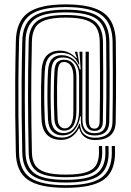

<svg xmlns="http://www.w3.org/2000/svg" viewBox="-20 -748 614 897"><path d="M287.2 129.5Q163.5 129.5 109.4 91.1Q55.2 52.8 54 -36Q52 -128 51.2 -207.6Q50.5 -287.2 51 -370.2Q51.5 -453.2 54 -555.5Q55.8 -647.5 110 -687.5Q164.2 -727.5 287.2 -727.5Q410 -727.5 464.5 -687.5Q519 -647.5 521 -555Q522 -475 522.1 -412.2Q522.2 -349.5 521.9 -293.6Q521.5 -237.8 520.5 -178.5Q518.5 -92.2 420.5 -94Q395 -94.2 375.6 -108.1Q356.2 -122 351.2 -148H347.8Q337.2 -125.2 316.1 -109.9Q295 -94.5 264.8 -94.5Q224.2 -94.5 200.6 -117.5Q177 -140.5 174.2 -187.8Q172.5 -218.8 171.9 -259.6Q171.2 -300.5 171.9 -342.1Q172.5 -383.8 174.2 -416.8Q177 -467.5 199.4 -489.5Q221.8 -511.5 259.8 -511.5Q303 -511.5 335.8 -477.2H339.5L330.8 -501.2V-506.2H341.2L351 -447.2H347.2Q324.2 -501 265.2 -501Q228 -501 209.9 -481.2Q191.8 -461.5 189.2 -415.8Q187.2 -379.8 186.8 -337.8Q186.2 -295.8 187 -256.5Q187.8 -217.2 189.2 -188.8Q191.8 -146.2 213 -125.6Q234.2 -105 269.8 -105Q299.8 -105 321 -124.2Q342.2 -143.5 350 -170H353.8Q354.8 -137.5 373.1 -121.2Q391.5 -105 420.5 -104.5Q503.8 -103.5 505.5 -178.8Q506.5 -238 506.9 -293.6Q507.2 -349.2 507.1 -411.9Q507 -474.5 506 -554.8Q504.2 -640.2 454.1 -677.6Q404 -715 287.2 -715Q170.2 -715 120.5 -677.8Q70.8 -640.5 69 -555.2Q66.5 -453 66 -370.1Q65.5 -287.2 66.2 -207.8Q67 -128.2 69 -36.2Q70.2 45.8 120.1 81.5Q170 117.2 287.2 117.2Q403.8 117.2 452.6 82.8Q501.5 48.2 502.5 -32.5Q502.8 -47.8 502 -65.8H517Q517.8 -48 517.5 -32Q516.5 55.8 462.8 92.6Q409 129.5 287.2 129.5ZM287.2 104.8Q176.2 104.8 130.6 71.6Q85 38.5 84 -36.5Q82 -128.5 81.2 -207.9Q80.5 -287.2 81 -370Q81.5 -452.8 84 -555Q85.5 -633.5 131.1 -668.1Q176.8 -702.8 287.2 -702.8Q397.8 -702.8 443.6 -667.9Q489.5 -633 491 -554.2Q492 -474.5 492.1 -412Q492.2 -349.5 491.9 -294Q491.5 -238.5 490.5 -179.2Q489.2 -114.2 420.5 -115Q387.2 -115.5 372.2 -134.6Q357.2 -153.8 357.8 -186.2L358 -204.2H354.5Q349 -166.8 328.2 -141.1Q307.5 -115.5 271 -115.5Q242.2 -115.5 224.4 -133.9Q206.5 -152.2 204.2 -190Q202.8 -218 202 -257Q201.2 -296 201.8 -337.6Q202.2 -379.2 204.2 -415Q206.5 -455.5 222.8 -472.9Q239 -490.2 268 -490.2Q298.5 -490.2 322 -471.9Q345.5 -453.5 353 -423.5H356.8L351.2 -506.2H365V-189.5Q365 -126.8 420.5 -125.8Q474.2 -124.8 475.5 -179.8Q476.5 -238.5 476.9 -294Q477.2 -349.5 477.1 -411.9Q477 -474.2 476 -554Q474.8 -626 433 -658.1Q391.2 -690.2 287.2 -690.2Q183 -690.2 141.6 -658.4Q100.2 -626.5 99 -554.8Q97.2 -478.2 96.5 -413.2Q95.8 -348.2 95.9 -288.2Q96 -228.2 96.8 -167Q97.5 -105.8 99 -36.8Q100 31.2 141.2 61.8Q182.5 92.2 287.2 92.2Q391.2 92.2 431.5 63Q471.8 33.8 472.5 -32.8Q472.8 -47.5 472 -65.8H487Q487.8 -47.5 487.5 -32.8Q486.8 41 442 72.9Q397.2 104.8 287.2 104.8ZM287.2 80Q188.8 80 151.8 52Q114.8 24 114 -37Q112.5 -106 111.8 -167.1Q111 -228.2 110.9 -288.2Q110.8 -348.2 111.5 -413.1Q112.2 -478 114 -554.2Q115.2 -619.2 152.2 -648.6Q189.2 -678 287.2 -678Q385.2 -678 422.5 -648.4Q459.8 -618.8 461 -553.8Q462 -474 462.1 -411.8Q462.2 -349.5 461.9 -294.2Q461.5 -239 460.5 -180.2Q459.8 -135.5 420.5 -136.5Q380 -137.2 380 -189.2V-506.2H395V-189.2Q395 -166.8 400.9 -157Q406.8 -147.2 420.5 -147Q445 -146.2 445.5 -180.5Q446.5 -239.2 446.9 -294.4Q447.2 -349.5 447.1 -411.6Q447 -473.8 446 -553.2Q445.5 -592 431.4 -616.9Q417.2 -641.8 382.9 -653.8Q348.5 -665.8 287.2 -665.8Q226 -665.8 191.8 -653.9Q157.5 -642 143.6 -617.2Q129.8 -592.5 129 -554Q127.2 -477.8 126.5 -412.9Q125.8 -348 125.9 -288.1Q126 -228.2 126.8 -167.2Q127.5 -106.2 129 -37.2Q129.5 -1.5 143.2 21.8Q157 45 191.2 56.4Q225.5 67.8 287.2 67.8Q348.8 67.8 382.2 56.9Q415.8 46 428.9 23.6Q442 1.2 442.5 -33.2Q442.8 -47.2 442 -65.8H457Q457.8 -47.5 457.5 -33Q457 6.5 441.6 31.5Q426.2 56.5 389.4 68.2Q352.5 80 287.2 80ZM276 -126.2Q311 -126.2 330.2 -155.5Q349.5 -184.8 349.5 -233V-393.8Q349.5 -432 328.5 -455.8Q307.5 -479.5 273.5 -479.5Q247 -479.5 234.1 -464.4Q221.2 -449.2 219.2 -414.2Q217.2 -378.2 216.8 -337Q216.2 -295.8 217 -257.1Q217.8 -218.5 219.2 -191Q221 -158 236.6 -142.1Q252.2 -126.2 276 -126.2ZM279.2 -137.8Q261.2 -137.8 248.5 -151Q235.8 -164.2 234.2 -191.8Q232.8 -219.2 232 -257.5Q231.2 -295.8 231.8 -336.8Q232.2 -377.8 234.2 -413.2Q236 -447.2 248.4 -458.1Q260.8 -469 277.2 -469Q337 -469 337 -388.8V-231.2Q337 -137.8 279.2 -137.8ZM282.2 -148.2Q302.2 -148.2 312.5 -167.6Q322.8 -187 322.8 -230.2L323 -387Q323 -422.5 311.2 -440.5Q299.5 -458.5 279.2 -458.5Q264.8 -458.5 257.8 -447.8Q250.8 -437 249.2 -412.2Q247 -377.5 246.5 -336.9Q246 -296.2 246.8 -258.1Q247.5 -220 249 -193Q250.2 -169.2 259.9 -158.8Q269.5 -148.2 282.2 -148.2Z"/></svg>

Font: Big Shoulders Inline Text Medium
Style: Regular
Weight: 500
Designer: Patric King
Foundry: XO Type Co
Version: Version 1.000